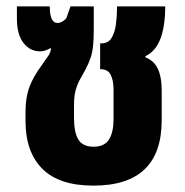

<svg xmlns="http://www.w3.org/2000/svg" viewBox="-20 -568 579 602"><path d="M273 14Q165 14 112.5 -39Q60 -92 60 -188V-218Q60 -263 72.5 -296Q85 -329 112 -365Q119 -376 129 -389.5Q139 -403 140 -416L138 -417Q121 -407 106 -407Q74 -407 53.5 -433.5Q33 -460 33 -510V-548H136Q136 -496 160 -496Q175 -496 188 -511L201 -548H274V-479Q274 -447 272 -426Q270 -405 264.5 -388Q259 -371 248 -350Q238 -332 230 -317.5Q222 -303 217 -284.5Q212 -266 212 -238V-200Q212 -152 226 -130Q240 -108 273 -108Q308 -108 322 -131Q336 -154 336 -194V-287Q336 -316 327 -333.5Q318 -351 296 -351H294V-432H297Q319 -432 329.5 -448.5Q340 -465 343.5 -492Q347 -519 347 -548H498Q498 -486 483 -446.5Q468 -407 436 -392V-388Q463 -378 475 -352Q487 -326 487 -285V-191Q487 14 273 14Z"/></svg>

Font: Noto Sans Thai Cond ExtBd
Style: Regular
Weight: 800
Width: 3
Designer: Monotype Design Team
Foundry: Monotype Imaging Inc.
Version: Version 2.002; ttfautohint (v1.8.4.7-5d5b)